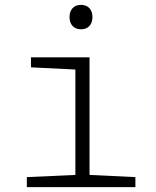

<svg xmlns="http://www.w3.org/2000/svg" viewBox="-20 -767 640 787"><path d="M265 -697Q265 -720 277.5 -733.5Q290 -747 312 -747Q334 -747 346.5 -733.5Q359 -720 359 -697Q359 -674 346.5 -660.5Q334 -647 312 -647Q290 -647 277.5 -660.5Q265 -674 265 -697ZM90 -41 289 -50V-482L107 -491V-532H347V-50L535 -41V0H90Z"/></svg>

Font: Noto Sans Mono UI Light
Style: Regular
Weight: 300
Monospace: yes
Designer: Monotype Design team
Foundry: Monotype Imaging Inc.
Version: Version 1.000